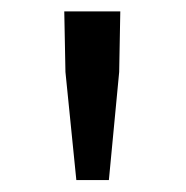

<svg xmlns="http://www.w3.org/2000/svg" viewBox="-20 -791 317 328"><path d="M110.4 -483.4 91.8 -668 89.8 -771.5H185.5L183.6 -668L166 -483.4Z"/></svg>

Font: GenYoGothic TW TTF Regular
Style: Regular
Weight: 400
Version: Version 1.300